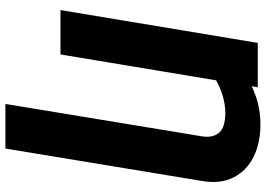

<svg xmlns="http://www.w3.org/2000/svg" viewBox="-156 -621 980 708"><g transform="rotate(90 334.0 -267.0)"><path d="M527.8 203.1H363.3L482.9 -522.9Q488.8 -560.5 470.2 -584Q451.7 -607.4 396 -607.9Q335.4 -607.4 272.5 -572Q209.5 -536.6 144 -464.8L169.9 -615.7Q201.7 -646.5 242.7 -674.3Q283.7 -702.1 333.5 -719.7Q383.3 -737.3 440.4 -737.3Q507.8 -737.3 558.6 -711.9Q609.4 -686.5 634 -638.7Q658.7 -590.8 647.5 -522.9ZM301.8 -727.5 180.7 0H17.1L138.2 -727.5Z"/></g></svg>

Font: Inter 28pt ExtraBold
Style: Italic
Weight: 800
Italic angle: -9.3988°
Designer: Rasmus Andersson
Foundry: rsms
Version: Version 4.001;git-66647c0bb